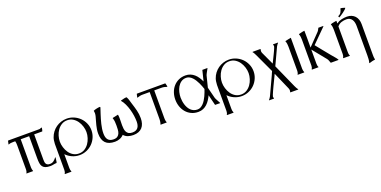

<svg xmlns="http://www.w3.org/2000/svg" viewBox="-17 -1269 4283 2160"><g transform="rotate(-20 2124.5 -189.0)"><path d="M325.7 -384.3V-79.1Q325.7 -64.5 327.6 -52Q329.6 -39.6 335.4 -30.3Q341.3 -21 351.8 -15.9Q362.3 -10.7 379.4 -10.7Q406.2 -10.7 425.3 -25.1Q444.3 -39.6 459 -60.5H460.9L462.9 -57.1Q460 -42 459.2 -26.1Q458.5 -10.3 452.6 4.4Q433.6 4.4 414.8 8.8Q396 13.2 377 13.2Q340.3 13.2 318.4 4.9Q296.4 -3.4 284.7 -19.8Q272.9 -36.1 269.3 -60.8Q265.6 -85.4 265.6 -118.7V-384.3H164.6V-45.4Q164.6 -34.7 167 -24.2Q169.4 -13.7 173.3 -3.9V-1Q172.9 -1 171.9 -0.5Q170.9 0 170.4 0H96.2L92.8 -2Q95.7 -4.9 97.9 -10.5Q100.1 -16.1 101.6 -22.5Q103 -28.8 103.8 -35.2Q104.5 -41.5 104.5 -45.4V-331.5Q104.5 -344.7 103.5 -358.2Q102.5 -371.6 99.1 -384.3H74.7Q60.5 -384.3 46.6 -382.8Q32.7 -381.3 20 -375.5H17.1L16.1 -378.9L24.9 -418L27.8 -419.4H399.4Q407.2 -419.4 414.1 -423.3Q420.9 -427.2 428.7 -428.2L432.6 -426.3Q432.6 -416 429.4 -406Q426.3 -396 423.8 -386.2L420.9 -384.3Z M728 -425.8Q772.9 -425.8 812.7 -408.7Q852.5 -391.6 882.6 -362.1Q912.6 -332.5 929.9 -292.7Q947.3 -252.9 947.3 -208Q947.3 -163.1 929.9 -123.3Q912.6 -83.5 882.8 -53.7Q853 -23.9 813 -6.8Q772.9 10.3 728 10.3Q682.6 10.3 640.6 -8.1Q598.6 -26.4 567.9 -59.1V108.4Q567.9 130.4 576.7 149.9V152.8Q576.2 152.8 575 153.3Q573.7 153.8 573.2 153.8H499L495.6 151.9Q502 142.6 504.9 131.1Q507.8 119.6 507.8 108.4V-206.1Q507.8 -206.5 508.1 -207Q508.3 -207.5 508.3 -208Q509.3 -226.6 511.5 -243.2Q513.7 -259.8 519.5 -276.9Q530.8 -310.1 551.5 -337.6Q572.3 -365.2 599.9 -384.8Q627.4 -404.3 660.2 -415Q692.9 -425.8 728 -425.8ZM728 -406.7Q689.9 -406.7 660.2 -388.4Q630.4 -370.1 610.4 -341.3Q590.3 -312.5 579.6 -277.1Q568.8 -241.7 568.8 -208Q568.8 -174.3 579.6 -138.9Q590.3 -103.5 610.1 -74.5Q629.9 -45.4 659.7 -27.3Q689.5 -9.3 728 -9.3Q766.1 -9.3 795.7 -27.6Q825.2 -45.9 845.5 -74.7Q865.7 -103.5 876.7 -138.9Q887.7 -174.3 887.7 -208Q887.7 -241.7 876.7 -277.1Q865.7 -312.5 845.5 -341.3Q825.2 -370.1 795.7 -388.4Q766.1 -406.7 728 -406.7Z M1459 -126.5Q1459 -157.7 1453.6 -196Q1448.2 -234.4 1437.3 -272.7Q1426.3 -311 1410.2 -345.7Q1394 -380.4 1373 -403.8L1372.6 -406.2L1374.5 -407.7Q1391.1 -411.6 1407.7 -416.5Q1424.3 -421.4 1441.4 -421.4Q1444.8 -421.4 1447.3 -417.5Q1458 -397.5 1463.9 -376Q1469.7 -354.5 1476.6 -333Q1491.7 -287.1 1503.4 -241Q1515.1 -194.8 1515.1 -146Q1515.1 -110.8 1506.3 -83Q1497.6 -55.2 1480 -35.6Q1462.4 -16.1 1435.5 -5.6Q1408.7 4.9 1372.6 4.9Q1340.8 4.9 1311.3 -4.4Q1281.7 -13.7 1259.8 -38.6Q1239.7 -16.6 1211.7 -5.9Q1183.6 4.9 1154.3 4.9Q1078.1 4.9 1041.5 -33Q1004.9 -70.8 1004.9 -146.5Q1004.9 -171.4 1008.5 -195.1Q1012.2 -218.8 1018.1 -242.2Q1023.9 -265.6 1030.8 -288.8Q1037.6 -312 1043.9 -335.4Q1046.4 -345.2 1048.1 -354.5Q1049.8 -363.8 1049.8 -373.5Q1049.8 -381.3 1048.6 -388.9Q1047.4 -396.5 1046.4 -404.3Q1052.7 -407.7 1062.7 -410.9Q1072.8 -414.1 1083.7 -416.5Q1094.7 -418.9 1105.2 -420.7Q1115.7 -422.4 1123 -422.4Q1129.9 -422.4 1129.9 -415Q1129.9 -414.6 1126.5 -404.3Q1123 -394 1118.9 -381.3Q1114.7 -368.7 1110.8 -356.9Q1106.9 -345.2 1106 -342.3Q1097.7 -316.4 1089.8 -289.8Q1082 -263.2 1075.4 -235.8Q1068.8 -208.5 1064.9 -180.9Q1061 -153.3 1061 -126.5Q1061 -104.5 1065.4 -85.9Q1069.8 -67.4 1079.8 -54.2Q1089.8 -41 1106.2 -33.4Q1122.6 -25.9 1147 -25.9Q1177.7 -25.9 1194.6 -38.1Q1211.4 -50.3 1219.2 -69.8Q1227.1 -89.4 1228.5 -113.5Q1230 -137.7 1230 -161.1Q1230 -184.6 1228.3 -207.3Q1226.6 -230 1218.3 -252L1219.2 -254.4L1220.7 -255.9L1286.6 -270L1287.6 -269Q1290 -260.7 1290.8 -243.9Q1291.5 -227.1 1291.3 -208Q1291 -189 1290.5 -170.7Q1290 -152.3 1290 -142.1Q1290 -120.1 1292.7 -99.1Q1295.4 -78.1 1304.2 -61.8Q1313 -45.4 1329.1 -35.6Q1345.2 -25.9 1372.6 -25.9Q1397 -25.9 1413.6 -33.2Q1430.2 -40.5 1440.2 -54Q1450.2 -67.4 1454.6 -85.9Q1459 -104.5 1459 -126.5Z M1905.3 -419.4 1908.7 -418Q1910.6 -408.2 1914.3 -396.7Q1918 -385.3 1917.5 -375.5L1914.1 -375Q1899.4 -380.4 1883.8 -383.8Q1868.2 -387.2 1852.5 -387.2H1764.2V-72.3Q1764.2 -65.4 1764.2 -56.2Q1764.2 -46.9 1764.9 -37.4Q1765.6 -27.8 1767.6 -18.8Q1769.5 -9.8 1772.9 -3.9V-1L1772 0H1702.1Q1701.7 0 1700.7 -0.5Q1699.7 -1 1699.2 -1V-3.9Q1702.1 -9.8 1704.3 -18.6Q1706.5 -27.3 1707.5 -37.1Q1708.5 -46.9 1709 -56.2Q1709.5 -65.4 1709.5 -72.3V-387.2H1622.1Q1606.4 -387.2 1591.1 -383.8Q1575.7 -380.4 1561 -375L1557.6 -375.5L1557.1 -378.9L1566.4 -418L1570.3 -419.4Z M2351.6 -418.9Q2365.7 -418.9 2380.4 -419.2Q2395 -419.4 2409.2 -419.4Q2413.1 -419.4 2412.1 -415.5Q2409.2 -410.2 2403.6 -400.1Q2397.9 -390.1 2392.1 -379.6Q2386.2 -369.1 2381.6 -359.4Q2377 -349.6 2375.5 -344.7L2341.3 -209L2375.5 -74.2Q2377 -69.3 2382.8 -57.9Q2388.7 -46.4 2395.3 -34.4Q2401.9 -22.5 2407 -12.9Q2412.1 -3.4 2412.1 -2.9Q2412.1 -1 2411.9 0Q2411.6 1 2409.2 1Q2395 1 2380.4 0.5Q2365.7 0 2351.6 0L2320.3 -126.5Q2307.6 -99.6 2291.5 -75Q2275.4 -50.3 2254.9 -31.2Q2234.4 -12.2 2208.5 -1Q2182.6 10.3 2149.9 10.3Q2103.5 10.3 2066.7 -7.3Q2029.8 -24.9 2004.2 -54.9Q1978.5 -85 1964.8 -124.5Q1951.2 -164.1 1951.2 -208Q1951.2 -252 1964.8 -291.5Q1978.5 -331.1 2004.2 -360.8Q2029.8 -390.6 2066.7 -408.2Q2103.5 -425.8 2149.9 -425.8Q2182.1 -425.8 2208.3 -415Q2234.4 -404.3 2255.1 -386Q2275.9 -367.7 2291.7 -343.5Q2307.6 -319.3 2320.3 -292ZM2149.9 -18.6Q2170.4 -18.6 2188 -28.3Q2205.6 -38.1 2220.5 -53.7Q2235.4 -69.3 2247.8 -89.6Q2260.3 -109.9 2270.3 -131.1Q2280.3 -152.3 2287.8 -172.6Q2295.4 -192.9 2300.8 -209Q2295.4 -225.1 2287.8 -245.1Q2280.3 -265.1 2270.3 -286.1Q2260.3 -307.1 2247.8 -327.1Q2235.4 -347.2 2220.5 -362.8Q2205.6 -378.4 2188 -387.9Q2170.4 -397.5 2149.9 -397.5Q2113.8 -397.5 2088.1 -379.4Q2062.5 -361.3 2046.4 -333.5Q2030.3 -305.7 2022.7 -272.5Q2015.1 -239.3 2015.1 -209Q2015.1 -188.5 2018.3 -166.5Q2021.5 -144.5 2028.1 -123.3Q2034.7 -102.1 2045.4 -83Q2056.2 -64 2071 -49.6Q2085.9 -35.2 2105.7 -26.9Q2125.5 -18.6 2149.9 -18.6Z M2668.9 -425.8Q2713.9 -425.8 2753.7 -408.7Q2793.5 -391.6 2823.5 -362.1Q2853.5 -332.5 2870.8 -292.7Q2888.2 -252.9 2888.2 -208Q2888.2 -163.1 2870.8 -123.3Q2853.5 -83.5 2823.7 -53.7Q2793.9 -23.9 2753.9 -6.8Q2713.9 10.3 2668.9 10.3Q2623.5 10.3 2581.5 -8.1Q2539.6 -26.4 2508.8 -59.1V108.4Q2508.8 130.4 2517.6 149.9V152.8Q2517.1 152.8 2515.9 153.3Q2514.6 153.8 2514.2 153.8H2439.9L2436.5 151.9Q2442.9 142.6 2445.8 131.1Q2448.7 119.6 2448.7 108.4V-206.1Q2448.7 -206.5 2449 -207Q2449.2 -207.5 2449.2 -208Q2450.2 -226.6 2452.4 -243.2Q2454.6 -259.8 2460.4 -276.9Q2471.7 -310.1 2492.4 -337.6Q2513.2 -365.2 2540.8 -384.8Q2568.4 -404.3 2601.1 -415Q2633.8 -425.8 2668.9 -425.8ZM2668.9 -406.7Q2630.9 -406.7 2601.1 -388.4Q2571.3 -370.1 2551.3 -341.3Q2531.2 -312.5 2520.5 -277.1Q2509.8 -241.7 2509.8 -208Q2509.8 -174.3 2520.5 -138.9Q2531.2 -103.5 2551 -74.5Q2570.8 -45.4 2600.6 -27.3Q2630.4 -9.3 2668.9 -9.3Q2707 -9.3 2736.6 -27.6Q2766.1 -45.9 2786.4 -74.7Q2806.6 -103.5 2817.6 -138.9Q2828.6 -174.3 2828.6 -208Q2828.6 -241.7 2817.6 -277.1Q2806.6 -312.5 2786.4 -341.3Q2766.1 -370.1 2736.6 -388.4Q2707 -406.7 2668.9 -406.7Z M2939 158.2Q2945.8 149.9 2952.4 141.1Q2959 132.3 2963.9 122.6L3070.3 -106L3069.8 -106.4L3084.5 -138.7L2978.5 -366.7Q2973.1 -377.4 2966.1 -390.9Q2959 -404.3 2950.7 -412.6L2953.6 -416.5H3044.9L3047.4 -415.5Q3047.4 -409.7 3045.4 -403.8Q3043.5 -397.9 3043.5 -392.1Q3043.5 -379.4 3048.8 -367.7L3119.6 -214.8Q3123 -221.7 3130.4 -236.6Q3137.7 -251.5 3146.7 -269.8Q3155.8 -288.1 3165.3 -307.9Q3174.8 -327.6 3182.9 -345.2Q3190.9 -362.8 3196 -375.7Q3201.2 -388.7 3201.2 -393.6Q3201.2 -398.9 3199.7 -403.6Q3198.2 -408.2 3196.3 -413.1V-416Q3196.8 -416 3197.8 -416.5Q3198.7 -417 3199.2 -417H3253.9L3257.3 -415Q3250.5 -406.7 3243.4 -398.2Q3236.3 -389.6 3231.9 -379.9L3136.7 -175.8L3263.7 108.4Q3269 119.6 3275.9 132.6Q3282.7 145.5 3291.5 153.8L3288.6 157.7H3196.8L3194.8 156.7Q3194.8 150.9 3196.5 145Q3198.2 139.2 3198.2 133.3Q3198.2 126.5 3196.8 120.8Q3195.3 115.2 3192.9 108.9L3101.6 -99.6Q3097.7 -90.8 3088.1 -71Q3078.6 -51.3 3066.9 -26.9Q3055.2 -2.4 3042.2 24.4Q3029.3 51.3 3018.8 74.7Q3008.3 98.1 3001.5 115Q2994.6 131.8 2994.6 136.7Q2994.6 142.1 2996.3 146.7Q2998 151.4 3000 156.2V159.2Q2999.5 159.2 2998.5 159.7Q2997.6 160.2 2997.1 160.2H2941.9Z M3419.9 -3.9V-1Q3419.4 -1 3418.5 -0.5Q3417.5 0 3417 0H3342.8L3339.4 -2Q3342.3 -4.4 3344.7 -10Q3347.2 -15.6 3348.6 -22.2Q3350.1 -28.8 3350.8 -35.2Q3351.6 -41.5 3351.6 -45.4V-331.5Q3351.6 -349.1 3349.4 -366.7Q3347.2 -384.3 3340.3 -400.4V-402.3L3342.8 -404.3L3407.2 -418L3410.6 -417Q3410.6 -416.5 3410.6 -401.4Q3410.6 -386.2 3410.6 -361.6Q3410.6 -336.9 3410.6 -305.4Q3410.6 -273.9 3410.6 -240.2Q3410.6 -206.5 3410.9 -173.8Q3411.1 -141.1 3411.1 -114.3Q3411.1 -87.4 3411.1 -68.8Q3411.1 -50.3 3411.1 -45.4Q3411.1 -34.7 3413.6 -24.2Q3416 -13.7 3419.9 -3.9Z M3581.1 -439.9Q3582 -389.2 3581.8 -339.1Q3581.5 -289.1 3581.5 -238.3L3715.8 -377.4Q3719.2 -380.9 3722.7 -386Q3726.1 -391.1 3729.2 -396.7Q3732.4 -402.3 3735.1 -408Q3737.8 -413.6 3740.2 -418H3796.9L3799.3 -416.5L3798.8 -413.1L3633.3 -248Q3667 -205.6 3700.9 -164.1Q3734.9 -122.6 3769 -80.6Q3784.7 -61 3801.5 -42.5Q3818.4 -23.9 3831.1 -2L3827.6 0H3739.7L3735.8 -2Q3731 -15.6 3725.8 -29.5Q3720.7 -43.5 3711.4 -54.7L3581.5 -214.8V-45.4Q3581.5 -34.7 3583.3 -24.2Q3585 -13.7 3590.3 -3.9V-1Q3588.4 0 3586.9 0H3512.7L3510.3 -1V-3.9Q3516.1 -13.7 3518.6 -23.9Q3521 -34.2 3521 -45.4V-353.5Q3521 -370.6 3519 -388.2Q3517.1 -405.8 3510.3 -421.9V-423.8L3512.7 -425.8Q3518.6 -427.2 3527.6 -429.7Q3536.6 -432.1 3546.1 -434.3Q3555.7 -436.5 3564.7 -438.2Q3573.7 -439.9 3579.6 -439.9Z M3957.5 -45.4Q3957.5 -34.7 3959.2 -24.2Q3960.9 -13.7 3966.3 -3.9V-1Q3965.8 -1 3964.8 -0.5Q3963.9 0 3963.4 0H3888.7Q3888.2 0 3887.2 -0.5Q3886.2 -1 3885.7 -1V-3.9Q3896.5 -22.5 3896.5 -45.4V-335.4Q3896.5 -352.5 3894.5 -369.9Q3892.6 -387.2 3885.7 -403.3V-406.2Q3901.9 -413.1 3918.9 -415.5Q3936 -418 3953.1 -421.9L3956.1 -420.9L3957.5 -418.9V-390.1Q3985.4 -410.6 4018.1 -418.2Q4050.8 -425.8 4084.5 -425.8Q4114.7 -425.8 4138.4 -415.5Q4162.1 -405.3 4178.5 -387.5Q4194.8 -369.6 4203.4 -344.7Q4211.9 -319.8 4211.9 -290.5V75.7Q4211.9 90.3 4212.6 105Q4213.4 119.6 4216.8 133.8L4215.8 136.2L4213.9 137.7Q4196.8 138.7 4179.9 143.1Q4163.1 147.5 4147 152.8L4143.6 152.3L4143.1 149.4Q4149.4 127.4 4150.6 105.2Q4151.9 83 4151.9 60.5V-290.5Q4151.9 -311 4147.7 -330.6Q4143.6 -350.1 4133.8 -365.5Q4124 -380.9 4107.9 -390.1Q4091.8 -399.4 4068.4 -399.4Q4036.6 -399.4 4007.6 -389.9Q3978.5 -380.4 3957.5 -354.5ZM3996.6 -464.4Q4021 -475.1 4031.7 -494.1Q4042.5 -513.2 4047.9 -538.1Q4061.5 -538.1 4074.5 -534.2Q4087.4 -530.3 4100.1 -526.4L4100.6 -524.4Q4098.6 -517.6 4085.7 -505.9Q4072.8 -494.1 4056.6 -482.2Q4040.5 -470.2 4025.1 -460.2Q4009.8 -450.2 4002.4 -446.8L4000.5 -448.2L3995.1 -460.4V-462.4Z"/></g></svg>

Font: CAT Linz
Style: Regular
Weight: 400
Designer: Peter Wiegel
Foundry: Peter Wiegel
Version: Version 1.08